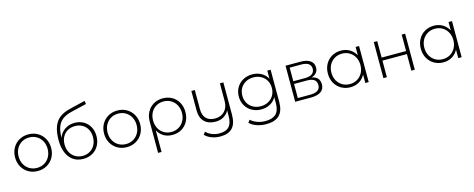

<svg xmlns="http://www.w3.org/2000/svg" viewBox="-39 -1630 6630 2684"><g transform="rotate(-15 3276.5 -288.0)"><path d="M182.5 -30C222.2 -7.3 266.7 4 316 4C365.3 4 409.8 -7.3 449.5 -30C489.2 -52.7 520.3 -84.2 543 -124.5C565.7 -164.8 577 -210.3 577 -261C577 -311.7 565.7 -357.2 543 -397.5C520.3 -437.8 489.2 -469.3 449.5 -492C409.8 -514.7 365.3 -526 316 -526C266.7 -526 222.2 -514.7 182.5 -492C142.8 -469.3 111.7 -437.8 89 -397.5C66.3 -357.2 55 -311.7 55 -261C55 -210.3 66.3 -164.8 89 -124.5C111.7 -84.2 142.8 -52.7 182.5 -30ZM423.5 -69C391.8 -50.3 356 -41 316 -41C276 -41 240.2 -50.3 208.5 -69C176.8 -87.7 151.8 -113.7 133.5 -147C115.2 -180.3 106 -218.3 106 -261C106 -303.7 115.2 -341.7 133.5 -375C151.8 -408.3 176.8 -434.3 208.5 -453C240.2 -471.7 276 -481 316 -481C356 -481 391.8 -471.7 423.5 -453C455.2 -434.3 480.2 -408.3 498.5 -375C516.8 -341.7 526 -303.7 526 -261C526 -218.3 516.8 -180.3 498.5 -147C480.2 -113.7 455.2 -87.7 423.5 -69Z M1111.5 -481.5C1073.8 -503.2 1030.7 -514 982 -514C928 -514 880.7 -500.2 840 -472.5C799.3 -444.8 770.3 -407 753 -359C753.7 -424.3 762.3 -478 779 -520C795.7 -562 820.8 -595.2 854.5 -619.5C888.2 -643.8 932 -662.3 986 -675L1206 -727L1198 -774L967 -718C907 -703.3 857.8 -681.2 819.5 -651.5C781.2 -621.8 752.5 -581.3 733.5 -530C714.5 -478.7 705 -414 705 -336C705 -267.3 715.5 -207.3 736.5 -156C757.5 -104.7 788.2 -65 828.5 -37C868.8 -9 917.7 5 975 5C1025 5 1069.5 -6.2 1108.5 -28.5C1147.5 -50.8 1177.8 -81.8 1199.5 -121.5C1221.2 -161.2 1232 -206.3 1232 -257C1232 -307.7 1221.3 -352.3 1200 -391C1178.7 -429.7 1149.2 -459.8 1111.5 -481.5ZM1082 -66C1050.7 -47.3 1015.3 -38 976 -38C936 -38 900.3 -47.3 869 -66C837.7 -84.7 813.3 -110.5 796 -143.5C778.7 -176.5 770 -214 770 -256C770 -298 778.7 -335.2 796 -367.5C813.3 -399.8 837.7 -424.8 869 -442.5C900.3 -460.2 936 -469 976 -469C1016 -469 1051.5 -460.2 1082.5 -442.5C1113.5 -424.8 1137.7 -399.8 1155 -367.5C1172.3 -335.2 1181 -298 1181 -256C1181 -214 1172.3 -176.5 1155 -143.5C1137.7 -110.5 1113.3 -84.7 1082 -66Z M1470.5 -30C1510.2 -7.3 1554.7 4 1604 4C1653.3 4 1697.8 -7.3 1737.5 -30C1777.2 -52.7 1808.3 -84.2 1831 -124.5C1853.7 -164.8 1865 -210.3 1865 -261C1865 -311.7 1853.7 -357.2 1831 -397.5C1808.3 -437.8 1777.2 -469.3 1737.5 -492C1697.8 -514.7 1653.3 -526 1604 -526C1554.7 -526 1510.2 -514.7 1470.5 -492C1430.8 -469.3 1399.7 -437.8 1377 -397.5C1354.3 -357.2 1343 -311.7 1343 -261C1343 -210.3 1354.3 -164.8 1377 -124.5C1399.7 -84.2 1430.8 -52.7 1470.5 -30ZM1711.5 -69C1679.8 -50.3 1644 -41 1604 -41C1564 -41 1528.2 -50.3 1496.5 -69C1464.8 -87.7 1439.8 -113.7 1421.5 -147C1403.2 -180.3 1394 -218.3 1394 -261C1394 -303.7 1403.2 -341.7 1421.5 -375C1439.8 -408.3 1464.8 -434.3 1496.5 -453C1528.2 -471.7 1564 -481 1604 -481C1644 -481 1679.8 -471.7 1711.5 -453C1743.2 -434.3 1768.2 -408.3 1786.5 -375C1804.8 -341.7 1814 -303.7 1814 -261C1814 -218.3 1804.8 -180.3 1786.5 -147C1768.2 -113.7 1743.2 -87.7 1711.5 -69Z M2395 -492C2355.7 -514.7 2311 -526 2261 -526C2211 -526 2166.5 -514.7 2127.5 -492C2088.5 -469.3 2058 -437.8 2036 -397.5C2014 -357.2 2003 -311.3 2003 -260V194H2053V-119C2073.7 -79.7 2102.2 -49.3 2138.5 -28C2174.8 -6.7 2217 4 2265 4C2314.3 4 2358.3 -7.3 2397 -30C2435.7 -52.7 2465.8 -84 2487.5 -124C2509.2 -164 2520 -209.3 2520 -260C2520 -311.3 2509 -357.2 2487 -397.5C2465 -437.8 2434.3 -469.3 2395 -492ZM2368 -68.5C2336 -49.5 2300 -40 2260 -40C2220 -40 2184.2 -49.5 2152.5 -68.5C2120.8 -87.5 2096.2 -113.7 2078.5 -147C2060.8 -180.3 2052 -218.3 2052 -261C2052 -303.7 2060.8 -341.7 2078.5 -375C2096.2 -408.3 2120.8 -434.3 2152.5 -453C2184.2 -471.7 2220 -481 2260 -481C2300.7 -481 2336.8 -471.5 2368.5 -452.5C2400.2 -433.5 2425 -407.3 2443 -374C2461 -340.7 2470 -302.7 2470 -260C2470 -218 2461 -180.3 2443 -147C2425 -113.7 2400 -87.5 2368 -68.5Z M3139 -522H3089V-267C3089 -205 3071.8 -155.7 3037.5 -119C3003.2 -82.3 2956.7 -64 2898 -64C2843.3 -64 2801 -79.3 2771 -110C2741 -140.7 2726 -185.3 2726 -244V-522H2676V-240C2676 -168.7 2695.3 -114 2734 -76C2772.7 -38 2826 -19 2894 -19C2938.7 -19 2977.8 -28.8 3011.5 -48.5C3045.2 -68.2 3071 -95.3 3089 -130V-50C3089 19.3 3074 70.5 3044 103.5C3014 136.5 2967.3 153 2904 153C2866 153 2830.3 146.3 2797 133C2763.7 119.7 2735.3 101 2712 77L2685 115C2709 141 2740.7 161.3 2780 176C2819.3 190.7 2861.3 198 2906 198C2984 198 3042.3 177.3 3081 136C3119.7 94.7 3139 30.7 3139 -56Z M3823 -522H3775V-404C3754.3 -442.7 3724.7 -472.7 3686 -494C3647.3 -515.3 3604 -526 3556 -526C3507.3 -526 3463.2 -515.3 3423.5 -494C3383.8 -472.7 3352.7 -442.7 3330 -404C3307.3 -365.3 3296 -321.7 3296 -273C3296 -224.3 3307.3 -180.7 3330 -142C3352.7 -103.3 3383.8 -73.2 3423.5 -51.5C3463.2 -29.8 3507.3 -19 3556 -19C3603.3 -19 3646 -29.3 3684 -50C3722 -70.7 3751.7 -100 3773 -138V-50C3773 19.3 3756.3 70.5 3723 103.5C3689.7 136.5 3638.3 153 3569 153C3527.7 153 3488.7 146.3 3452 133C3415.3 119.7 3384 101 3358 77L3331 115C3357 141 3391.3 161.3 3434 176C3476.7 190.7 3522 198 3570 198C3654.7 198 3718 177.3 3760 136C3802 94.7 3823 30.7 3823 -56ZM3670 -90.5C3637.3 -72.8 3600.7 -64 3560 -64C3519.3 -64 3482.8 -72.8 3450.5 -90.5C3418.2 -108.2 3392.8 -132.8 3374.5 -164.5C3356.2 -196.2 3347 -232.3 3347 -273C3347 -313.7 3356.2 -349.7 3374.5 -381C3392.8 -412.3 3418.2 -436.8 3450.5 -454.5C3482.8 -472.2 3519.3 -481 3560 -481C3600.7 -481 3637.3 -472.2 3670 -454.5C3702.7 -436.8 3728.2 -412.3 3746.5 -381C3764.8 -349.7 3774 -313.7 3774 -273C3774 -232.3 3764.8 -196.2 3746.5 -164.5C3728.2 -132.8 3702.7 -108.2 3670 -90.5Z M4463 -140C4463 -212.7 4424.7 -255.7 4348 -269C4378.7 -277.7 4402.5 -292.2 4419.5 -312.5C4436.5 -332.8 4445 -358.3 4445 -389C4445 -431.7 4428.5 -464.5 4395.5 -487.5C4362.5 -510.5 4317 -522 4259 -522H4039V0H4265C4331 0 4380.5 -12 4413.5 -36C4446.5 -60 4463 -94.7 4463 -140ZM4088 -284V-481H4256C4301.3 -481 4335.8 -472.8 4359.5 -456.5C4383.2 -440.2 4395 -415.7 4395 -383C4395 -351 4383 -326.5 4359 -309.5C4335 -292.5 4300.7 -284 4256 -284ZM4413 -142C4413 -74.7 4363.3 -41 4264 -41H4088V-245H4272C4320.7 -245 4356.3 -236.7 4379 -220C4401.7 -203.3 4413 -177.3 4413 -142Z M5103 -522H5053V-401C5031.7 -440.3 5002.5 -471 4965.5 -493C4928.5 -515 4886.7 -526 4840 -526C4791.3 -526 4747.3 -514.8 4708 -492.5C4668.7 -470.2 4637.8 -438.8 4615.5 -398.5C4593.2 -358.2 4582 -312.3 4582 -261C4582 -209.7 4593.2 -164 4615.5 -124C4637.8 -84 4668.7 -52.7 4708 -30C4747.3 -7.3 4791.3 4 4840 4C4887.3 4 4929.7 -7 4967 -29C5004.3 -51 5033.3 -82.3 5054 -123V0H5103ZM4950.5 -69C4918.8 -50.3 4883 -41 4843 -41C4803 -41 4767.2 -50.3 4735.5 -69C4703.8 -87.7 4678.8 -113.7 4660.5 -147C4642.2 -180.3 4633 -218.3 4633 -261C4633 -303.7 4642.2 -341.7 4660.5 -375C4678.8 -408.3 4703.8 -434.3 4735.5 -453C4767.2 -471.7 4803 -481 4843 -481C4883 -481 4918.8 -471.7 4950.5 -453C4982.2 -434.3 5007.2 -408.3 5025.5 -375C5043.8 -341.7 5053 -303.7 5053 -261C5053 -218.3 5043.8 -180.3 5025.5 -147C5007.2 -113.7 4982.2 -87.7 4950.5 -69Z M5316 -522V0H5366V-240H5720V0H5770V-522H5720V-284H5366V-522Z M6448 -522H6398V-401C6376.7 -440.3 6347.5 -471 6310.5 -493C6273.5 -515 6231.7 -526 6185 -526C6136.3 -526 6092.3 -514.8 6053 -492.5C6013.7 -470.2 5982.8 -438.8 5960.5 -398.5C5938.2 -358.2 5927 -312.3 5927 -261C5927 -209.7 5938.2 -164 5960.5 -124C5982.8 -84 6013.7 -52.7 6053 -30C6092.3 -7.3 6136.3 4 6185 4C6232.3 4 6274.7 -7 6312 -29C6349.3 -51 6378.3 -82.3 6399 -123V0H6448ZM6295.5 -69C6263.8 -50.3 6228 -41 6188 -41C6148 -41 6112.2 -50.3 6080.5 -69C6048.8 -87.7 6023.8 -113.7 6005.5 -147C5987.2 -180.3 5978 -218.3 5978 -261C5978 -303.7 5987.2 -341.7 6005.5 -375C6023.8 -408.3 6048.8 -434.3 6080.5 -453C6112.2 -471.7 6148 -481 6188 -481C6228 -481 6263.8 -471.7 6295.5 -453C6327.2 -434.3 6352.2 -408.3 6370.5 -375C6388.8 -341.7 6398 -303.7 6398 -261C6398 -218.3 6388.8 -180.3 6370.5 -147C6352.2 -113.7 6327.2 -87.7 6295.5 -69Z"/></g></svg>

Font: Montserrat Custom ExtraLight
Style: Regular
Weight: 300
Designer: Julieta Ulanovsky
Foundry: Julieta Ulanovsky
Version: Version 7.200